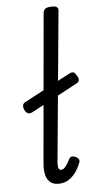

<svg xmlns="http://www.w3.org/2000/svg" viewBox="-108 -1041 575 1103"><g transform="rotate(-10 179.5 -489.0)"><path d="M151 16Q100 16 81.5 -21Q63 -58 78 -130L226 -965Q230 -982 239.5 -988Q249 -994 269 -994Q296 -994 306 -986Q316 -978 312 -961L155 -104Q152 -81 155.5 -71Q159 -61 171 -61Q180 -61 187.5 -66.5Q195 -72 204 -83.5Q213 -95 225 -114Q231 -123 239.5 -125Q248 -127 260 -121Q275 -113 279.5 -103.5Q284 -94 279 -85Q263 -52 243 -29.5Q223 -7 200.5 4.5Q178 16 151 16ZM63 -415Q48 -409 37.5 -414Q27 -419 20 -437Q15 -450 17.5 -462Q20 -474 34 -480L313 -598Q327 -603 335.5 -599.5Q344 -596 351 -580Q360 -564 358.5 -552.5Q357 -541 344 -535Z"/></g></svg>

Font: Playwrite DE VA
Style: Regular
Weight: 400
Designer: Veronika Burian, José Scaglione
Foundry: TypeTogether
Version: Version 1.002